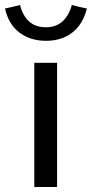

<svg xmlns="http://www.w3.org/2000/svg" viewBox="-67 -747 367 767"><path d="M0 0ZM161 -496V0H70V-496ZM117 -638Q156 -638 182 -661Q208 -684 220 -727Q235 -723 250 -719.5Q265 -716 280 -713Q265 -651 222.5 -617.5Q180 -584 117 -584Q54 -584 10.5 -617Q-33 -650 -47 -713Q-32 -716 -17 -719.5Q-2 -723 13 -727Q24 -684 49.5 -661Q75 -638 117 -638Z"/></svg>

Font: Rosa Sans
Style: Regular
Weight: 400
Designer: Pentagram / MCKL
Foundry: Pentagram / MCKL
Version: Version 1.005;September 16, 2019;FontCreator 11.5.0.2425 64-